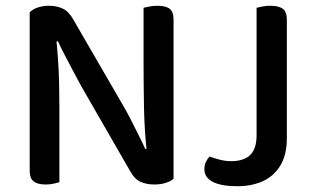

<svg xmlns="http://www.w3.org/2000/svg" viewBox="-20 -634 1097 666"><path d="M83 -504 174 -509Q178 -474 181 -432Q184 -390 185 -347.5Q186 -305 186 -266V-2Q180 0 166.5 3Q153 6 139 6Q110 6 96.5 -5Q83 -16 83 -41ZM582 -104 490 -100Q481 -180 479.5 -260.5Q478 -341 478 -416V-607Q486 -609 499 -611.5Q512 -614 526 -614Q555 -614 568.5 -603.5Q582 -593 582 -567ZM582 -140V-175V-14Q572 -5 554.5 0.5Q537 6 515 6Q488 6 467 -3.5Q446 -13 430 -43L263 -333Q249 -359 233.5 -388Q218 -417 204 -444Q190 -471 181 -491L83 -468V-591Q93 -602 111 -608Q129 -614 150 -614Q177 -614 198 -604Q219 -594 235 -565L403 -275Q418 -250 433 -220.5Q448 -191 461.5 -164Q475 -137 484 -117ZM870 -289H975V-156Q975 -96 952 -59Q929 -22 890.5 -5Q852 12 803 12Q748 12 718.5 -3Q689 -18 689 -47Q689 -63 695 -74Q701 -85 707 -91Q723 -85 742.5 -80Q762 -75 782 -75Q826 -75 848 -96.5Q870 -118 870 -165ZM975 -252H870V-607Q877 -609 890.5 -611.5Q904 -614 918 -614Q947 -614 961 -603.5Q975 -593 975 -566Z"/></svg>

Font: Baloo Bhaijaan 2 Medium
Style: Regular
Weight: 500
Designer: Sanskriti Dholi, Noopur Datye and Ek Type
Foundry: Ek Type
Version: Version 1.701